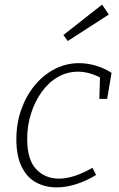

<svg xmlns="http://www.w3.org/2000/svg" viewBox="-20 -806 518 833"><path d="M226 7Q176 7 136.5 -14.5Q97 -36 74 -82.5Q51 -129 51 -201Q51 -270 72 -330Q93 -390 130.5 -435.5Q168 -481 217.5 -506.5Q267 -532 323 -532Q357 -532 393 -522Q429 -512 464 -490L445 -377H411L414 -478L420 -467Q367 -495 319 -495Q271 -495 230.5 -471.5Q190 -448 160.5 -406.5Q131 -365 114.5 -313Q98 -261 98 -204Q98 -113 137 -72Q176 -31 236 -31Q269 -31 306 -43.5Q343 -56 381 -78L397 -47Q353 -20 309 -6.5Q265 7 226 7ZM274 -628 255 -654 423 -786 452 -743Z"/></svg>

Font: Bitter Thin Light
Style: Italic
Weight: 300
Italic angle: -9°
Version: Version 2.002